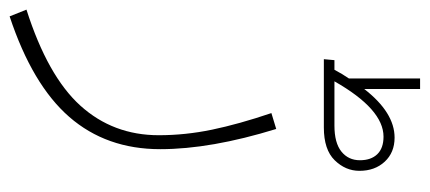

<svg xmlns="http://www.w3.org/2000/svg" viewBox="-292 -382 893 399"><g transform="rotate(90 154.5 -182.5)"><path d="M-25 209Q113 165 174.5 97Q236 29 236 -66Q236 -121 224.5 -176.5Q213 -232 190 -300L223 -310Q265 -174 265 -69Q265 43 198 120Q131 197 -11 244ZM310 -483Q310 -454 288 -431.5Q266 -409 220 -409H78L80 -431H100Q109 -448 118 -461V-609H140V-493Q189 -556 241 -556Q272 -556 291 -535.5Q310 -515 310 -483ZM288 -484Q288 -507 275.5 -520Q263 -533 239 -533Q182 -533 124 -431H216Q252 -431 270 -445.5Q288 -460 288 -484Z"/></g></svg>

Font: FiraGO UltraLight
Style: Regular
Weight: 200
Designer: bBox Type
Foundry: bBox Type GmbH
Version: Version 1.001